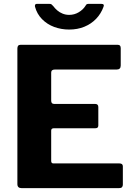

<svg xmlns="http://www.w3.org/2000/svg" viewBox="-20 -974 694 994"><path d="M70 -723Q70 -742 86 -742H590Q605 -742 605 -725V-635Q605 -614 584 -614H264Q245 -614 245 -598V-453Q245 -436 260 -436H472Q489 -436 489 -420V-324Q489 -318 485.5 -314Q482 -310 473 -310H259Q245 -310 245 -298V-141Q245 -128 256 -128H598Q616 -128 616 -113V-18Q616 -10 611.5 -5Q607 0 596 0H92Q70 0 70 -21V-723ZM504 -954Q522 -954 516 -939Q503 -903 477.5 -876.5Q452 -850 416.5 -835.5Q381 -821 338 -821Q297 -821 260.5 -834.5Q224 -848 197.5 -875Q171 -902 161 -940Q160 -945 162 -949.5Q164 -954 170 -954H235Q243 -954 246.5 -951.5Q250 -949 256 -942Q264 -931 276 -920.5Q288 -910 304 -903.5Q320 -897 338 -897Q365 -897 387.5 -910.5Q410 -924 422 -943Q426 -951 430 -952.5Q434 -954 439 -954Z"/></svg>

Font: Libre Franklin Thin
Style: Bold
Weight: 700
Version: Version 3.000